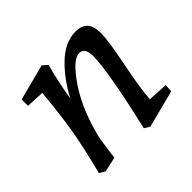

<svg xmlns="http://www.w3.org/2000/svg" viewBox="-128 -659 829 829"><g transform="rotate(-45 286.5 -244.5)"><path d="M422 -504Q494 -504 494 -422Q494 -377 469.5 -255Q445 -133 441 -70L533 -65L530 -29L359 15L334 0Q400 -284 400 -375Q400 -427 366 -427Q326 -427 263.5 -334.5Q201 -242 168 -101L154 0L86 15L60 0Q93 -130 107 -214Q121 -298 132 -418L49 -422V-461L214 -504L237 -484Q220 -428 200 -314Q240 -392 298 -448Q356 -504 422 -504Z"/></g></svg>

Font: Andada
Style: Italic
Weight: 400
Italic angle: -8.29999°
Designer: Carolina Giovagnoli
Foundry: Carolina Giovagnoli
Version: Version 1.003